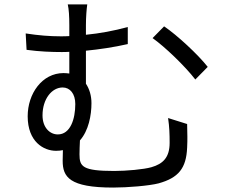

<svg xmlns="http://www.w3.org/2000/svg" viewBox="-20 -810 1040 867"><path d="M172 -289C172 -363 214 -415 263 -415C296 -415 320 -387 320 -340C320 -273 298 -203 241 -203C205 -203 172 -234 172 -289ZM739 -277C745 -237 746 -204 746 -165C746 -99 716 -70 664 -55C629 -45 551 -38 496 -38C352 -38 339 -58 339 -113C339 -131 340 -155 341 -176C380 -220 393 -289 393 -344C393 -378 384 -408 368 -432V-581C429 -587 496 -597 557 -611V-688C495 -671 430 -659 368 -653V-696C368 -733 371 -769 374 -790H286C291 -769 293 -736 293 -696V-647C279 -646 266 -646 253 -646C204 -646 155 -650 96 -659L100 -585C157 -577 215 -575 258 -575C269 -575 281 -575 293 -576V-478C285 -479 276 -480 267 -480C170 -480 105 -387 105 -285C105 -170 177 -129 233 -129C244 -129 255 -130 264 -132C264 -117 263 -101 263 -84C263 -11 293 37 491 37C556 37 653 29 696 18C786 -7 821 -50 825 -143C827 -184 826 -197 825 -250ZM669 -638C724 -599 814 -513 862 -451L918 -508C874 -564 779 -652 721 -691Z"/></svg>

Font: Noto Sans CJK JP Regular
Style: Regular
Weight: 400
Designer: Ryoko NISHIZUKA (kana & ideographs); Paul D. Hunt (Latin, Greek & Cyrillic); Wenlong ZHANG (bopomofo); Sandoll Communica
Foundry: Adobe Systems Incorporated
Version: Version 1.001;PS 1.001;hotconv 1.0.78;makeotf.lib2.5.61930